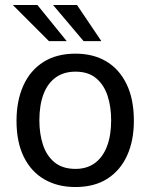

<svg xmlns="http://www.w3.org/2000/svg" viewBox="-20 -743 606 773"><path d="M283.5 10Q212 10 158.8 -20.8Q105.5 -51.5 76 -111Q46.5 -170.5 46.5 -256.5Q46.5 -337.5 74 -398.5Q101.5 -459.5 154.5 -493.2Q207.5 -527 284 -527Q355.5 -527 408 -495.8Q460.5 -464.5 489.8 -404Q519 -343.5 519 -256.5Q519 -177.5 492 -117.5Q465 -57.5 412.8 -23.8Q360.5 10 283.5 10ZM284 -63Q330 -63 362 -86.5Q394 -110 410.8 -154Q427.5 -198 427.5 -258.5Q427.5 -314 412.8 -358.2Q398 -402.5 366.5 -428.5Q335 -454.5 284 -454.5Q237 -454.5 204.5 -431.2Q172 -408 155.2 -364Q138.5 -320 138.5 -258.5Q138.5 -204 153.2 -159.5Q168 -115 200.2 -89Q232.5 -63 284 -63ZM177 -577.5 31.5 -723H130.5L248.5 -577.5ZM316.5 -577.5 193.5 -723H290L388 -577.5Z"/></svg>

Font: Public Sans Thin
Style: Regular
Weight: 400
Version: Version 2.001